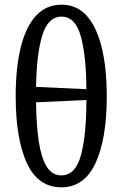

<svg xmlns="http://www.w3.org/2000/svg" viewBox="-20 -790 523 820"><path d="M242 10Q142 10 94.5 -94Q47 -198 47 -379Q47 -500 68.5 -587.5Q90 -675 133.5 -722.5Q177 -770 243 -770Q308 -770 350.5 -722.5Q393 -675 414.5 -587Q436 -499 436 -378Q436 -197 388 -93.5Q340 10 242 10ZM349 -409Q348 -555 324.5 -637Q301 -719 243 -719Q185 -719 160.5 -638.5Q136 -558 134 -419ZM242 -41Q302 -41 325.5 -126.5Q349 -212 349 -363L134 -353Q135 -257 145.5 -187Q156 -117 179 -79Q202 -41 242 -41Z"/></svg>

Font: Noto Serif ExtraCondensed
Style: Regular
Weight: 400
Width: 2
Designer: Monotype Design Team
Foundry: Monotype Imaging Inc.
Version: Version 2.015